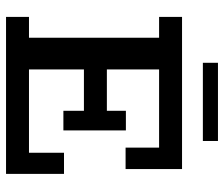

<svg xmlns="http://www.w3.org/2000/svg" viewBox="-73 -669 742 636"><g transform="rotate(90 298.0 -351.0)"><path d="M36 0V-76H105V-507H36V-583H540V-396H469V-507H210V-334H347V-397H412V-190H347V-258H210V-76H486V-192H556V0ZM188 -652V-702H447V-652Z"/></g></svg>

Font: Rokkitt SemiBold Medium
Style: Regular
Weight: 500
Version: Version 3.103